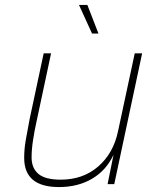

<svg xmlns="http://www.w3.org/2000/svg" viewBox="-20 -746 640 778"><path d="M219 12Q78 12 78 -106Q78 -141 84 -176.5Q90 -212 100 -263L157 -530H187L126 -244Q120 -217 114 -179Q108 -141 108 -108Q108 -65 135.5 -41.5Q163 -18 226 -18Q316 -18 377.5 -71Q439 -124 458 -213L526 -530H556L443 0H416L440 -119Q411 -56 353.5 -22Q296 12 219 12ZM353 -610 300 -726H334L379 -610Z"/></svg>

Font: Geist Mono Thin
Style: Italic
Weight: 100
Italic angle: -12°
Monospace: yes
Designer: Basement.studio, Andrés Briganti, Mateo Zaragoza
Foundry: Basement.studio, Vercel, Andrés Briganti, Guido Ferreyra, Mateo Zaragoza
Version: Version 1.500; ttfautohint (v1.8.4.7-5d5b)